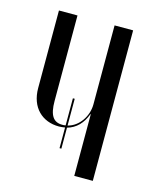

<svg xmlns="http://www.w3.org/2000/svg" viewBox="-83 -552 486 610"><g transform="rotate(15 160.0 -247.5)"><path d="M218 -203H219V0H280V-495H219V-235C219 -197 194 -158 157 -149V-237H151V-148C148 -147 144 -147 140 -147C111 -147 97 -166 97 -214V-495H36V-240C36 -176 76 -139 131 -139C138 -139 145 -140 151 -141V-73H157V-142C186 -150 206 -171 218 -203Z"/></g></svg>

Font: Moniqa Display
Style: Regular
Weight: 400
Designer: Rajesh Rajput
Foundry: Rajesh Rajput
Version: Version 1.000